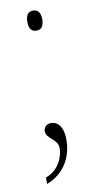

<svg xmlns="http://www.w3.org/2000/svg" viewBox="-79 -545 362 735"><g transform="rotate(-10 102.0 -177.5)"><path d="M105 -431C121 -431 134 -440 134 -470C134 -500 121 -509 105 -509C89 -509 76 -500 76 -470C76 -440 89 -431 105 -431ZM43 154C117 125 145 61 145 0C145 -55 121 -73 98 -73C80 -73 69 -61 69 -46C69 -16 114 -9 114 27C114 61 94 111 43 129Z"/></g></svg>

Font: Noto Serif Devanagari Condensed Thin
Style: Regular
Weight: 100
Width: 3
Designer: Universal Thirst, Indian Type Foundry and the Monotype Design Team
Foundry: Monotype Imaging Inc.
Version: Version 2.004